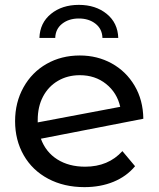

<svg xmlns="http://www.w3.org/2000/svg" viewBox="-20 -763 652 789"><path d="M483 -142 535 -80Q500 -38 446.5 -16Q393 6 327 6Q243 6 178 -28.5Q113 -63 77.5 -125Q42 -187 42 -265Q42 -342 76.5 -404Q111 -466 171.5 -500.5Q232 -535 308 -535Q380 -535 439 -502.5Q498 -470 533 -411Q568 -352 569 -275L148 -193Q168 -138 215.5 -108Q263 -78 330 -78Q425 -78 483 -142ZM135 -270V-260L474 -324Q461 -382 416 -418Q371 -454 308 -454Q258 -454 218.5 -431Q179 -408 157 -366.5Q135 -325 135 -270ZM304 -743Q373 -743 418.5 -706Q464 -669 466 -607H401Q400 -644 372.5 -665.5Q345 -687 304 -687Q263 -687 235.5 -665.5Q208 -644 207 -607H142Q144 -669 189.5 -706Q235 -743 304 -743Z"/></svg>

Font: Montserrat Alternates Medium
Style: Regular
Weight: 500
Designer: Julieta Ulanovsky
Foundry: Julieta Ulanovsky
Version: Version 7.200